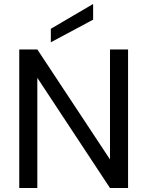

<svg xmlns="http://www.w3.org/2000/svg" viewBox="-20 -947 743 967"><path d="M625 -698V0H534L168 -555V0H77V-698H168L534 -144V-698ZM449 -927V-848L236 -734V-802Z"/></svg>

Font: Poppins
Style: Regular
Weight: 400
Designer: Ninad Kale (Devanagari), Jonny Pinhorn (Latin)
Foundry: Indian Type Foundry
Version: Version 3.002 2017